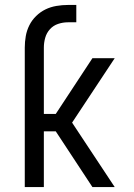

<svg xmlns="http://www.w3.org/2000/svg" viewBox="-20 -755 540 775"><path d="M80 0V-563Q80 -586 84 -609Q88 -632 98.5 -653Q109 -674 126 -690.5Q143 -707 163.5 -717Q184 -727 207.5 -731Q231 -735 254 -735H288V-665H254Q234 -665 214.5 -658.5Q195 -652 181.5 -637Q168 -622 162.5 -602.5Q157 -583 157 -563V-295H205L353 -520H443L271 -260L443 0H353L205 -225H157V0Z"/></svg>

Font: Iosevka Term SS14
Style: Regular
Weight: 400
Monospace: yes
Designer: Belleve Invis
Foundry: Belleve Invis
Version: Version 24.1.1; ttfautohint (v1.8.4)